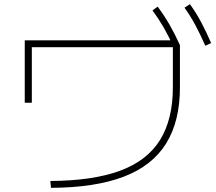

<svg xmlns="http://www.w3.org/2000/svg" viewBox="-20 -875 1040 923"><path d="M222 -5Q426 -6 556.5 -54Q687 -102 749 -201.5Q811 -301 811 -455V-648H133V-381H99V-681H832L845 -658V-455Q845 -292 778.5 -185Q712 -78 574.5 -25.5Q437 27 225 28ZM817 -644Q791 -701 766.5 -743.5Q742 -786 713 -825L738 -843Q770 -800 795.5 -755.5Q821 -711 845 -658ZM967 -655Q942 -712 918.5 -755.5Q895 -799 867 -838L893 -855Q924 -812 948 -766.5Q972 -721 995 -668Z"/></svg>

Font: M PLUS 1 Code ExtraLight
Style: Regular
Weight: 250
Designer: Coji Morishita
Foundry: UNDERFOREST DESIGN
Version: Version 1.002